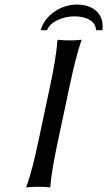

<svg xmlns="http://www.w3.org/2000/svg" viewBox="-20 -823 472 846"><path d="M201 -445 149 -200C133 -125 116 -54 96 0V3C96 3 114 0 149 0C183 0 199 3 199 3L202 0C206 -57 219 -125 235 -200L287 -445C303 -520 320 -592 339 -645V-648C339 -648 321 -645 286 -645C252 -645 236 -648 236 -648L233 -645C229 -588 217 -520 201 -445ZM159 -690H187C202 -729 259 -751 308 -751C361 -751 403 -729 403 -690H431C441 -760 392 -803 319 -803C253 -803 180 -761 159 -690Z"/></svg>

Font: Libertinus Sans
Style: Italic
Weight: 400
Italic angle: -12°
Designer: Philipp H. Poll, Khaled Hosny
Foundry: Caleb Maclennan
Version: Version 7.050;RELEASE